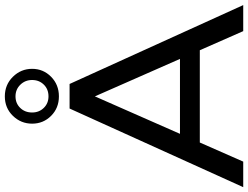

<svg xmlns="http://www.w3.org/2000/svg" viewBox="-134 -868 1001 774"><g transform="rotate(-90 366.0 -480.5)"><path d="M-1 0 316 -700H415L733 0H628L551 -175H179L102 0ZM214 -255H516L365 -598ZM365 -743Q318 -743 286.5 -774.5Q255 -806 255 -851Q255 -896 286.5 -928.5Q318 -961 365 -961Q412 -961 444 -928.5Q476 -896 476 -851Q476 -806 444 -774.5Q412 -743 365 -743ZM365 -785Q394 -785 412.5 -804Q431 -823 431 -851Q431 -879 412 -898.5Q393 -918 365 -918Q337 -918 318.5 -899Q300 -880 300 -851Q300 -823 318.5 -804Q337 -785 365 -785Z"/></g></svg>

Font: Montserrat Medium
Style: Regular
Weight: 500
Designer: Julieta Ulanovsky
Foundry: Julieta Ulanovsky
Version: Version 9.000; ttfautohint (v1.8.4.7-5d5b)